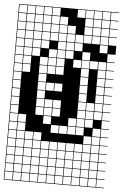

<svg xmlns="http://www.w3.org/2000/svg" viewBox="-64 -810 700 1092"><g transform="rotate(5 285.5 -263.5)"><path d="M0 238.1V-765.1H571.4V-761.9H527V-717.5H571.4V-714.3H527V-669.8H571.4V-666.7H527V-622.2H571.4V-619H527V-574.6H571.4V-523.8H527V-479.4H571.4V-476.2H527V-431.7H571.4V-428.6H527V-384.1H571.4V-381H527V-336.5H571.4V-333.3H527V-288.9H571.4V-285.7H527V-241.3H571.4V-238.1H527V-193.7H571.4V-190.5H527V-146H571.4V-142.9H527V-98.4H571.4V-95.2H527V-50.8H571.4V-47.6H527V-3.2H571.4V0H527V44.4H571.4V47.6H527V92.1H571.4V95.2H527V139.7H571.4V142.9H527V187.3H571.4V190.5H527V234.9H571.4V238.1ZM479.4 -717.5H523.8V-761.9H479.4ZM146 -717.5H190.5V-761.9H146ZM193.7 -717.5H238.1V-761.9H193.7ZM431.7 -717.5H476.2V-761.9H431.7ZM98.4 -717.5H142.9V-761.9H98.4ZM50.8 -717.5H95.2V-761.9H50.8ZM384.1 -717.5H428.6V-761.9H384.1ZM336.5 -717.5H381V-761.9H336.5ZM3.2 -717.5H47.6V-761.9H3.2ZM479.4 -669.8H523.8V-714.3H479.4ZM146 -669.8H190.5V-714.3H146ZM193.7 -669.8H238.1V-714.3H193.7ZM241.3 -669.8H285.7V-714.3H241.3ZM431.7 -669.8H476.2V-714.3H431.7ZM98.4 -669.8H142.9V-714.3H98.4ZM50.8 -669.8H95.2V-714.3H50.8ZM384.1 -669.8H428.6V-714.3H384.1ZM3.2 -669.8H47.6V-714.3H3.2ZM3.2 -622.2H47.6V-666.7H3.2ZM479.4 -622.2H523.8V-666.7H479.4ZM384.1 -622.2H428.6V-666.7H384.1ZM146 -622.2H190.5V-666.7H146ZM193.7 -622.2H238.1V-666.7H193.7ZM241.3 -622.2H285.7V-666.7H241.3ZM431.7 -622.2H476.2V-666.7H431.7ZM50.8 -622.2H95.2V-666.7H50.8ZM98.4 -622.2H142.9V-666.7H98.4ZM288.9 -622.2H333.3V-666.7H288.9ZM3.2 -574.6H47.6V-619H3.2ZM479.4 -574.6H523.8V-619H479.4ZM384.1 -574.6H428.6V-619H384.1ZM146 -574.6H190.5V-619H146ZM193.7 -574.6H238.1V-619H193.7ZM336.5 -574.6H381V-619H336.5ZM241.3 -574.6H285.7V-619H241.3ZM431.7 -574.6H476.2V-619H431.7ZM50.8 -574.6H95.2V-619H50.8ZM98.4 -574.6H142.9V-619H98.4ZM288.9 -574.6H333.3V-619H288.9ZM98.4 -527H142.9V-571.4H98.4ZM336.5 -527H381V-571.4H336.5ZM288.9 -527H333.3V-571.4H288.9ZM50.8 -527H95.2V-571.4H50.8ZM241.3 -527H285.7V-571.4H241.3ZM479.4 -527H523.8V-571.4H479.4ZM146 -527H190.5V-571.4H146ZM3.2 -527H47.6V-571.4H3.2ZM288.9 -479.4H333.3V-523.8H288.9ZM98.4 -479.4H142.9V-523.8H98.4ZM50.8 -479.4H95.2V-523.8H50.8ZM241.3 -479.4H285.7V-523.8H241.3ZM384.1 -479.4H428.6V-523.8H384.1ZM3.2 -479.4H47.6V-523.8H3.2ZM193.7 -479.4H238.1V-523.8H193.7ZM336.5 -431.7H381V-476.2H336.5ZM431.7 -431.7H476.2V-476.2H431.7ZM50.8 -431.7H95.2V-476.2H50.8ZM241.3 -431.7H285.7V-476.2H241.3ZM479.4 -431.7H523.8V-476.2H479.4ZM3.2 -431.7H47.6V-476.2H3.2ZM146 -431.7H190.5V-476.2H146ZM384.1 -431.7H428.6V-476.2H384.1ZM193.7 -431.7H238.1V-476.2H193.7ZM3.2 -384.1H47.6V-428.6H3.2ZM479.4 -384.1H523.8V-428.6H479.4ZM50.8 -384.1H95.2V-428.6H50.8ZM241.3 -384.1H285.7V-428.6H241.3ZM384.1 -384.1H428.6V-428.6H384.1ZM146 -384.1H190.5V-428.6H146ZM193.7 -384.1H238.1V-428.6H193.7ZM47.6 -381H3.2V-336.5H47.6ZM479.4 -336.5H523.8V-381H479.4ZM146 -336.5H190.5V-381H146ZM384.1 -336.5H428.6V-381H384.1ZM241.3 -288.9H285.7V-333.3H241.3ZM193.7 -288.9H238.1V-333.3H193.7ZM384.1 -288.9H428.6V-333.3H384.1ZM146 -288.9H190.5V-333.3H146ZM3.2 -288.9H47.6V-333.3H3.2ZM479.4 -288.9H523.8V-333.3H479.4ZM384.1 -241.3H428.6V-285.7H384.1ZM146 -241.3H190.5V-285.7H146ZM3.2 -241.3H47.6V-285.7H3.2ZM479.4 -241.3H523.8V-285.7H479.4ZM146 -193.7H190.5V-238.1H146ZM384.1 -193.7H428.6V-238.1H384.1ZM3.2 -193.7H47.6V-238.1H3.2ZM241.3 -193.7H285.7V-238.1H241.3ZM193.7 -193.7H238.1V-238.1H193.7ZM431.7 -193.7H476.2V-238.1H431.7ZM479.4 -193.7H523.8V-238.1H479.4ZM193.7 -146H238.1V-190.5H193.7ZM3.2 -146H47.6V-190.5H3.2ZM384.1 -146H428.6V-190.5H384.1ZM241.3 -146H285.7V-190.5H241.3ZM146 -146H190.5V-190.5H146ZM479.4 -146H523.8V-190.5H479.4ZM431.7 -146H476.2V-190.5H431.7ZM431.7 -98.4H476.2V-142.9H431.7ZM3.2 -98.4H47.6V-142.9H3.2ZM50.8 -98.4H95.2V-142.9H50.8ZM384.1 -98.4H428.6V-142.9H384.1ZM336.5 -98.4H381V-142.9H336.5ZM193.7 -98.4H238.1V-142.9H193.7ZM479.4 -50.8H523.8V-95.2H479.4ZM50.8 -50.8H95.2V-95.2H50.8ZM241.3 -50.8H285.7V-95.2H241.3ZM288.9 -50.8H333.3V-95.2H288.9ZM336.5 -50.8H381V-95.2H336.5ZM3.2 -50.8H47.6V-95.2H3.2ZM384.1 -50.8H428.6V-95.2H384.1ZM98.4 -3.2H142.9V-47.6H98.4ZM479.4 -3.2H523.8V-47.6H479.4ZM146 -3.2H190.5V-47.6H146ZM3.2 -3.2H47.6V-47.6H3.2ZM50.8 -3.2H95.2V-47.6H50.8ZM431.7 -3.2H476.2V-47.6H431.7ZM336.5 44.4H381V0H336.5ZM98.4 44.4H142.9V0H98.4ZM288.9 44.4H333.3V0H288.9ZM479.4 44.4H523.8V0H479.4ZM146 44.4H190.5V0H146ZM384.1 44.4H428.6V0H384.1ZM241.3 44.4H285.7V0H241.3ZM3.2 44.4H47.6V0H3.2ZM50.8 44.4H95.2V0H50.8ZM431.7 44.4H476.2V0H431.7ZM193.7 44.4H238.1V0H193.7ZM336.5 92.1H381V47.6H336.5ZM98.4 92.1H142.9V47.6H98.4ZM479.4 92.1H523.8V47.6H479.4ZM288.9 92.1H333.3V47.6H288.9ZM146 92.1H190.5V47.6H146ZM384.1 92.1H428.6V47.6H384.1ZM241.3 92.1H285.7V47.6H241.3ZM193.7 92.1H238.1V47.6H193.7ZM3.2 92.1H47.6V47.6H3.2ZM50.8 92.1H95.2V47.6H50.8ZM431.7 92.1H476.2V47.6H431.7ZM241.3 139.7H285.7V95.2H241.3ZM98.4 139.7H142.9V95.2H98.4ZM431.7 139.7H476.2V95.2H431.7ZM3.2 139.7H47.6V95.2H3.2ZM193.7 139.7H238.1V95.2H193.7ZM50.8 139.7H95.2V95.2H50.8ZM384.1 139.7H428.6V95.2H384.1ZM146 139.7H190.5V95.2H146ZM288.9 139.7H333.3V95.2H288.9ZM479.4 139.7H523.8V95.2H479.4ZM336.5 139.7H381V95.2H336.5ZM98.4 187.3H142.9V142.9H98.4ZM336.5 187.3H381V142.9H336.5ZM479.4 187.3H523.8V142.9H479.4ZM431.7 187.3H476.2V142.9H431.7ZM288.9 187.3H333.3V142.9H288.9ZM146 187.3H190.5V142.9H146ZM241.3 187.3H285.7V142.9H241.3ZM193.7 187.3H238.1V142.9H193.7ZM50.8 187.3H95.2V142.9H50.8ZM3.2 187.3H47.6V142.9H3.2ZM384.1 187.3H428.6V142.9H384.1ZM336.5 234.9H381V190.5H336.5ZM479.4 234.9H523.8V190.5H479.4ZM98.4 234.9H142.9V190.5H98.4ZM384.1 234.9H428.6V190.5H384.1ZM288.9 234.9H333.3V190.5H288.9ZM146 234.9H190.5V190.5H146ZM431.7 234.9H476.2V190.5H431.7ZM241.3 234.9H285.7V190.5H241.3ZM193.7 234.9H238.1V190.5H193.7ZM50.8 234.9H95.2V190.5H50.8ZM3.2 234.9H47.6V190.5H3.2Z"/></g></svg>

Font: Jacquard 12 Charted
Style: Regular
Weight: 400
Designer: Sarah Cadigan-Fried
Version: Version 1.000